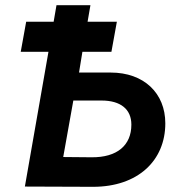

<svg xmlns="http://www.w3.org/2000/svg" viewBox="-20 -720 700 741"><path d="M76 0 339 1C512 1 618 -100 618 -244C618 -360 536 -440 407 -440H285L298 -520H410L431 -636H318L329 -700H198L187 -636H81L60 -520H167ZM224 -114 263 -332H372C446 -332 487 -298 487 -239C487 -159 432 -112 333 -113Z"/></svg>

Font: Fixel Display 20240404 SemiBold
Style: Italic
Weight: 600
Italic angle: -10°
Designer: AlfaBravo + MacPaw
Foundry: Kyrylo Tkachov, Marchela Mozhyna, Serhii Makarenko, Maria Weinstein, Zakhar Kryvoshyya
Version: Version 1.211;Glyphs 3.2 (3225)